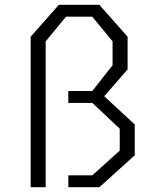

<svg xmlns="http://www.w3.org/2000/svg" viewBox="-20 -785 660 805"><path d="M396.5 -765H227L108.5 -631V0H171.5V-611.5L256.5 -715H367L452 -611.5V-511.5L367 -403.5H266.5V-353.5H367L482 -245.5V-153.5L367 -50H266.5V0H396.5L545 -134V-263L417 -381.5L515 -494V-631Z"/></svg>

Font: Monaspace Krypton ExtraLight
Style: Regular
Weight: 200
Designer: Riley Cran & the Lettermatic Team
Foundry: Lettermatic
Version: Version 1.101 (Monaspace Krypton)